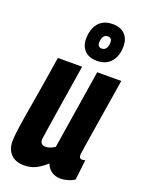

<svg xmlns="http://www.w3.org/2000/svg" viewBox="-151 -864 707 945"><g transform="rotate(20 203.0 -391.5)"><path d="M99 10Q52 10 28 -15.5Q4 -41 4 -81Q4 -108 11.5 -159.5Q19 -211 35 -303.5Q51 -396 74 -544H201Q183 -431 171 -356.5Q159 -282 151.5 -232.5Q144 -183 138 -143Q137 -129 144 -120.5Q151 -112 165 -112Q188 -112 214 -129L280 -544H406Q387 -427 375 -351.5Q363 -276 356 -232.5Q349 -189 346 -168.5Q343 -148 342 -142Q341 -136 341 -134Q341 -114 357 -114Q364 -114 373 -117L361 -12Q347 -2 327 4Q307 10 289 10Q260 10 240 -4.5Q220 -19 213 -42Q183 -15 156.5 -2.5Q130 10 99 10ZM258 -596Q217 -596 194.5 -619Q172 -642 172 -680Q172 -731 197.5 -762Q223 -793 272 -793Q313 -793 335.5 -770Q358 -747 358 -708Q358 -657 332 -626.5Q306 -596 258 -596ZM261 -661Q275 -661 283 -672.5Q291 -684 291 -704Q291 -728 269 -728Q255 -728 247 -716.5Q239 -705 239 -684Q239 -661 261 -661Z"/></g></svg>

Font: Georama Condensed
Style: Bold Italic
Weight: 700
Width: 3
Italic angle: -9°
Designer: Jean-Baptiste Levee
Foundry: Production Type
Version: Version 1.000